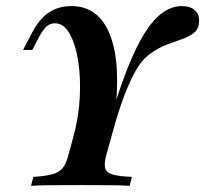

<svg xmlns="http://www.w3.org/2000/svg" viewBox="-20 -602 665 622"><path d="M80.6 0 87.9 -29Q129 -31.5 151.2 -37.9Q173.4 -44.4 184.3 -59.3Q195.2 -74.2 202.4 -102.4L216.1 -153.2Q234.7 -218.5 238.3 -284.7Q241.9 -350.8 233.1 -405.6Q224.2 -460.5 205.2 -493.5Q186.3 -526.6 158.1 -526.6Q142.7 -526.6 131 -516.5Q119.4 -506.5 105.6 -480.6L84.7 -440.3H54.8L84.7 -497.6Q99.2 -525 117.3 -544Q135.5 -562.9 158.9 -572.6Q182.3 -582.3 211.3 -582.3Q300.8 -582.3 337.1 -487.1Q373.4 -391.9 350.8 -218.5L336.3 -212.1Q365.3 -310.5 393.1 -380.6Q421 -450.8 449.2 -495.6Q477.4 -540.3 507.3 -561.3Q537.1 -582.3 569.4 -582.3Q595.2 -582.3 610.1 -569.8Q625 -557.3 625 -535.5Q625 -510.5 610.5 -497.6Q596 -484.7 572.2 -476.2Q548.4 -467.7 520.2 -457.3Q491.9 -446.8 464.9 -426.6Q437.9 -406.5 416.9 -368.5Q406.5 -349.2 394.8 -322.2Q383.1 -295.2 373 -265.7Q362.9 -236.3 354.8 -208.9L325 -102.4Q316.9 -73.4 320.6 -58.1Q324.2 -42.7 344.8 -36.7Q365.3 -30.6 407.3 -29L400 0Q376.6 -1.6 337.1 -2Q297.6 -2.4 241.1 -2.4Q183.1 -2.4 141.9 -2Q100.8 -1.6 80.6 0Z"/></svg>

Font: Playfair 5pt SemiExpanded Light
Style: Bold Italic
Weight: 700
Italic angle: -15.6°
Version: Version 2.001;gftools[0.9.30]